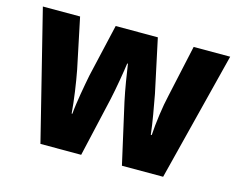

<svg xmlns="http://www.w3.org/2000/svg" viewBox="-82 -671 983 792"><g transform="rotate(15 410.0 -275.0)"><path d="M437 -257 495 0H671L810 -550H654L606 -330C594 -280 584 -205 581 -154H577C572 -202 559 -272 550 -321L501 -550H321L269 -324C261 -283 246 -203 242 -154H239C235 -208 224 -283 214 -335L169 -550H10L147 0H321L379 -254C390 -304 402 -376 407 -413H410C415 -378 426 -307 437 -257Z"/></g></svg>

Font: Noto Sans Georgian SemiCondensed ExtraBold
Style: Regular
Weight: 800
Width: 4
Designer: Monotype Design Team, Akaki Razmadze
Foundry: Google LLC
Version: Version 2.005